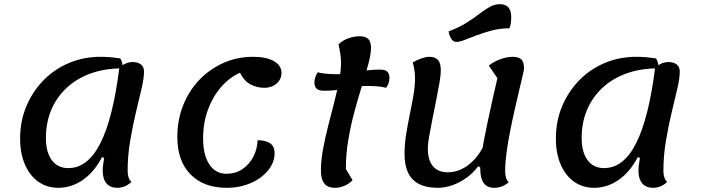

<svg xmlns="http://www.w3.org/2000/svg" viewBox="-20 -871 3344 916"><path d="M258 25Q204 25 163 -4Q122 -33 99 -86Q76 -139 76 -210Q76 -293 105.5 -363.5Q135 -434 187 -487.5Q239 -541 309 -570.5Q379 -600 460 -600Q506 -600 554 -592Q560 -582 563 -570Q566 -558 566 -545Q479 -545 411 -520Q343 -495 295.5 -449.5Q248 -404 223.5 -344Q199 -284 199 -213Q199 -145 227 -107Q255 -69 306 -69Q399 -69 459 -188Q519 -307 549 -545Q560 -559 577.5 -567Q595 -575 613 -575Q638 -575 652.5 -563.5Q667 -552 667 -530Q667 -497 655 -446.5Q643 -396 628 -333Q613 -270 601 -199Q589 -128 589 -55Q589 -20 607 -3Q591 12 574 18.5Q557 25 540 25Q506 25 488 4Q470 -17 470 -57Q470 -70 472 -85.5Q474 -101 477 -117L467 -122Q431 -52 376.5 -13.5Q322 25 258 25Z M1061 25Q952 25 889 -39Q826 -103 826 -217Q826 -299 854 -369Q882 -439 931.5 -490.5Q981 -542 1046.5 -571Q1112 -600 1187 -600Q1250 -600 1286.5 -579.5Q1323 -559 1323 -523Q1323 -493 1299.5 -472.5Q1276 -452 1241 -452Q1207 -452 1176 -468Q1145 -484 1125 -524Q1075 -502 1035 -456Q995 -410 972 -347.5Q949 -285 949 -211Q949 -132 978.5 -87Q1008 -42 1060 -42Q1103 -42 1135.5 -63.5Q1168 -85 1187.5 -121Q1207 -157 1209 -202Q1247 -202 1268.5 -187.5Q1290 -173 1290 -141Q1290 -96 1259 -58Q1228 -20 1176 2.5Q1124 25 1061 25Z M1578 25Q1560 25 1545 18.5Q1530 12 1520.5 -6.5Q1511 -25 1511 -60Q1511 -103 1520.5 -156Q1530 -209 1544.5 -266Q1559 -323 1573.5 -379Q1588 -435 1597.5 -484.5Q1607 -534 1607 -570Q1607 -592 1603.5 -614.5Q1600 -637 1595 -659Q1612 -677 1640 -687.5Q1668 -698 1695 -698Q1724 -698 1737 -685Q1750 -672 1750 -642Q1750 -614 1738 -568.5Q1726 -523 1708 -465.5Q1690 -408 1672 -342Q1654 -276 1642 -205.5Q1630 -135 1630 -65L1662 -11Q1643 8 1620.5 16.5Q1598 25 1578 25ZM1527 -438Q1501 -438 1490.5 -448Q1480 -458 1480 -477Q1480 -488 1483.5 -500.5Q1487 -513 1496 -526Q1513 -521 1540 -519Q1567 -517 1587 -517Q1637 -517 1688.5 -528Q1740 -539 1792 -539Q1819 -539 1828.5 -528.5Q1838 -518 1838 -499Q1838 -489 1834.5 -476.5Q1831 -464 1822 -452Q1806 -457 1780 -459Q1754 -461 1734 -461Q1685 -461 1632.5 -449.5Q1580 -438 1527 -438Z M2070 25Q1988 25 1949 -15Q1910 -55 1910 -137Q1910 -181 1917.5 -229Q1925 -277 1935 -325Q1945 -373 1952.5 -416.5Q1960 -460 1960 -496Q1960 -518 1957 -537.5Q1954 -557 1949 -573Q1969 -585 1991 -592.5Q2013 -600 2027 -600Q2056 -600 2069.5 -585Q2083 -570 2083 -535Q2083 -513 2076.5 -475.5Q2070 -438 2061 -393Q2052 -348 2043 -303Q2034 -258 2027.5 -221Q2021 -184 2021 -164Q2021 -107 2045.5 -78Q2070 -49 2116 -49Q2175 -49 2225 -92.5Q2275 -136 2303 -212L2296 -60L2261 -78Q2240 -48 2208 -24.5Q2176 -1 2140 12Q2104 25 2070 25ZM2338 25Q2304 25 2287.5 2Q2271 -21 2271 -70Q2271 -97 2279.5 -149Q2288 -201 2306 -287Q2324 -373 2353 -498L2312 -558Q2326 -570 2345.5 -579.5Q2365 -589 2386 -594.5Q2407 -600 2425 -600Q2455 -600 2467.5 -587.5Q2480 -575 2480 -545Q2480 -538 2473.5 -510.5Q2467 -483 2457 -440.5Q2447 -398 2435.5 -347.5Q2424 -297 2413.5 -244Q2403 -191 2396.5 -142.5Q2390 -94 2390 -55Q2390 -17 2407 -2Q2377 25 2338 25ZM2157 -671Q2144 -671 2134.5 -683.5Q2125 -696 2120 -721Q2170 -740 2205 -762Q2240 -784 2266.5 -804.5Q2293 -825 2316 -838Q2339 -851 2365 -851Q2419 -851 2419 -790Q2419 -774 2417 -760.5Q2415 -747 2410 -736Q2367 -736 2328.5 -726Q2290 -716 2256.5 -703.5Q2223 -691 2198 -681Q2173 -671 2157 -671Z M2814 25Q2760 25 2719 -4Q2678 -33 2655 -86Q2632 -139 2632 -210Q2632 -293 2661.5 -363.5Q2691 -434 2743 -487.5Q2795 -541 2865 -570.5Q2935 -600 3016 -600Q3062 -600 3110 -592Q3116 -582 3119 -570Q3122 -558 3122 -545Q3035 -545 2967 -520Q2899 -495 2851.5 -449.5Q2804 -404 2779.5 -344Q2755 -284 2755 -213Q2755 -145 2783 -107Q2811 -69 2862 -69Q2955 -69 3015 -188Q3075 -307 3105 -545Q3116 -559 3133.5 -567Q3151 -575 3169 -575Q3194 -575 3208.5 -563.5Q3223 -552 3223 -530Q3223 -497 3211 -446.5Q3199 -396 3184 -333Q3169 -270 3157 -199Q3145 -128 3145 -55Q3145 -20 3163 -3Q3147 12 3130 18.5Q3113 25 3096 25Q3062 25 3044 4Q3026 -17 3026 -57Q3026 -70 3028 -85.5Q3030 -101 3033 -117L3023 -122Q2987 -52 2932.5 -13.5Q2878 25 2814 25Z"/></svg>

Font: Lemonada
Style: Regular
Weight: 400
Designer: Mohamed Gaber (Arabic), Eduardo Tunni (Latin)
Foundry: Kief Type Foundry
Version: Version 4.005